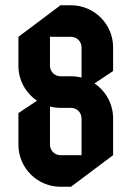

<svg xmlns="http://www.w3.org/2000/svg" viewBox="-20 -690 500 730"><path d="M170 -285C182.8 -281.7 196.2 -280 210 -280H250C272.1 -280 290 -262.1 290 -240V-100H210C187.9 -100 170 -117.9 170 -140ZM170 -550H250C272.1 -550 290 -532.1 290 -510V-395C277.2 -398.3 263.8 -400 250 -400H210C187.9 -400 170 -417.9 170 -440ZM210 -670 50 -550V-440C50 -384.7 78.1 -335.9 120.8 -307.2L50 -260V-140C50 -51.7 121.7 20 210 20H250L410 -100V-240C410 -295.3 381.9 -344.1 339.2 -372.8L410 -420V-510C410 -598.3 338.3 -670 250 -670Z"/></svg>

Font: Abibas
Style: Medium
Weight: 500
Version: Version 0.3